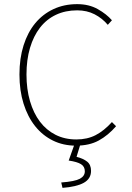

<svg xmlns="http://www.w3.org/2000/svg" viewBox="-20 -692 640 928"><path d="M347 12Q286 12 236 -12.5Q186 -37 150 -82Q114 -127 94 -190.5Q74 -254 74 -332Q74 -410 94 -473Q114 -536 150.5 -580Q187 -624 238.5 -648Q290 -672 353 -672Q410 -672 452.5 -648Q495 -624 521 -594L501 -572Q474 -604 437 -623Q400 -642 353 -642Q296 -642 250.5 -620.5Q205 -599 173.5 -558.5Q142 -518 125 -460.5Q108 -403 108 -332Q108 -261 125 -203Q142 -145 173 -104Q204 -63 248.5 -40.5Q293 -18 349 -18Q402 -18 442.5 -39Q483 -60 521 -102L541 -82Q503 -38 457.5 -13Q412 12 347 12ZM282 216 276 190Q342 185 366 172Q390 159 390 136Q390 113 371.5 101.5Q353 90 312 84L344 -6H372L350 66Q382 74 401 89Q420 104 420 134Q420 172 385 191.5Q350 211 282 216Z"/></svg>

Font: Source Code Pro ExtraLight
Style: Regular
Weight: 200
Monospace: yes
Designer: Paul D. Hunt, Teo Tuominen
Foundry: Adobe Systems Incorporated
Version: Version 2.030;PS 1.000;hotconv 16.6.51;makeotf.lib2.5.65220